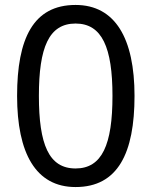

<svg xmlns="http://www.w3.org/2000/svg" viewBox="-20 -745 612 775"><path d="M523 -358C523 -590 445 -725 285 -725C114 -725 49 -589 49 -358C49 -127 124 10 285 10C456 10 523 -127 523 -358ZM137 -358C137 -553 177 -650 285 -650C392 -650 434 -553 434 -358C434 -161 392 -65 285 -65C177 -65 137 -162 137 -358Z"/></svg>

Font: Noto Sans Miao
Style: Regular
Weight: 400
Designer: Monotype Design Team
Foundry: Monotype Imaging Inc.
Version: Version 2.003